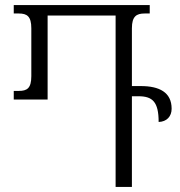

<svg xmlns="http://www.w3.org/2000/svg" viewBox="-20 -734 708 754"><path d="M533 -396H498V-623C498 -670 516 -681 548 -681H568V-714H34V-681H54C86 -681 103 -670 103 -623V-435C103 -387 86 -377 54 -377H34V-343H167V-673H434V0H498V-356H524C579 -356 603 -334 603 -255C635 -256 654 -277 654 -307C654 -372 605 -396 533 -396Z"/></svg>

Font: Noto Serif Georgian Condensed Light
Style: Regular
Weight: 300
Width: 3
Designer: Monotype Design Team, Akaki Razmadze
Foundry: Google LLC
Version: Version 2.003